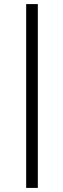

<svg xmlns="http://www.w3.org/2000/svg" viewBox="-20 -743 310 939"><path d="M108 176V-723H165V176Z"/></svg>

Font: Archivo SemiExpanded ExtraLight
Style: Italic
Weight: 250
Width: 6
Italic angle: -10°
Designer: Hector Gatti
Foundry: Omnibus-Type
Version: Version 2.001